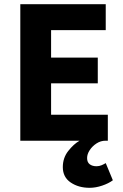

<svg xmlns="http://www.w3.org/2000/svg" viewBox="-20 -672 588 917"><path d="M408 225Q355 225 317.5 199.5Q280 174 280 126Q280 82 306 49Q332 16 360 0H77V-652H485V-528H224V-397H447V-274H224V-124H495V0H484Q461 0 441 13Q421 26 408.5 45Q396 64 396 83Q396 103 408.5 112.5Q421 122 441 122Q454 122 465.5 117Q477 112 485 107L519 189Q499 204 468 214.5Q437 225 408 225Z"/></svg>

Font: Mada
Style: Bold
Weight: 700
Designer: Khaled Hosny
Version: Version 1.5